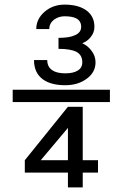

<svg xmlns="http://www.w3.org/2000/svg" viewBox="-20 -689 540 835"><path d="M87.9 61.5H275.4V126H339.8V61.5H406.2V7.8H339.8V-224.6H275.4L87.9 7.8ZM275.4 7.8H157.2L275.4 -132.8ZM395.5 -418Q395.5 -446.3 377 -469.7Q361.3 -490.2 337.9 -501Q360.4 -509.8 374 -527.3Q390.6 -546.9 390.6 -572.3Q390.6 -621.1 351.6 -646.5Q317.4 -668.9 260.7 -668.9Q210 -668.9 173.8 -637.7Q137.7 -606.4 137.7 -562.5H194.3Q194.3 -588.9 217.8 -605.5Q237.3 -618.2 260.7 -618.2Q292 -618.2 308.6 -610.4Q333 -599.6 333 -572.3Q333 -547.9 306.6 -536.1Q283.2 -524.4 234.4 -524.4V-476.6Q288.1 -476.6 313.5 -462.9Q337.9 -449.2 337.9 -418Q337.9 -393.6 317.4 -381.8Q298.8 -370.1 263.7 -370.1Q226.6 -370.1 207 -383.8Q185.5 -398.4 185.5 -427.7H127.9Q127.9 -371.1 168 -342.8Q203.1 -318.4 263.7 -318.4Q317.4 -318.4 354.5 -344.7Q395.5 -373 395.5 -418ZM35.2 -298.8V-245.1H458V-298.8Z"/></svg>

Font: Dotum
Style: Regular
Weight: 400
Version: Version 2.21